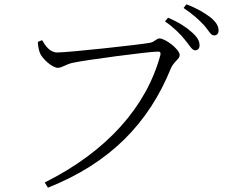

<svg xmlns="http://www.w3.org/2000/svg" viewBox="-20 -826 1040 889"><path d="M836 -642C857 -617 869 -593 883 -593C896 -593 904 -601 904 -616C904 -636 894 -654 868 -677C844 -699 808 -723 758 -744L744 -727C787 -697 815 -668 836 -642ZM923 -711C946 -686 955 -662 971 -662C984 -662 992 -670 992 -685C992 -705 981 -724 954 -746C929 -765 894 -787 843 -806L830 -789C875 -759 900 -735 923 -711ZM245 -583C210 -583 189 -616 175 -640L155 -632C157 -604 161 -590 166 -578C176 -555 221 -512 248 -512C267 -512 287 -529 316 -535C373 -548 670 -587 709 -587C720 -587 726 -586 722 -569C657 -332 477 -126 187 19L202 43C492 -72 669 -258 771 -509C785 -542 812 -552 812 -571C812 -598 745 -648 719 -648C704 -648 698 -633 675 -628C629 -619 296 -583 245 -583Z"/></svg>

Font: Noto Serif CJK SC Light
Style: Regular
Weight: 300
Designer: Ryoko NISHIZUKA 西塚涼子 (kana & ideographs); Frank Grießhammer (Latin, Greek & Cyrillic); Wenlong ZHANG 张文龙 (bopomofo); San
Foundry: Adobe
Version: Version 2.001;hotconv 1.1.0;makeotfexe 2.6.0